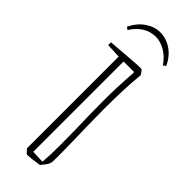

<svg xmlns="http://www.w3.org/2000/svg" viewBox="-259 -794 828 828"><g transform="rotate(45 155.5 -380.0)"><path d="M212 -600Q215 -599 220.5 -591Q226 -583 228 -578Q223 -532 221 -474.5Q219 -417 219 -362Q219 -328 220 -281Q221 -234 222 -186.5Q223 -139 223.5 -101.5Q224 -64 223 -48Q222 -40 220.5 -35Q219 -30 208 -15L194 2Q176 5 152.5 7.5Q129 10 124 10Q122 10 113 0.5Q104 -9 104 -12V-569L37 -572V-589Q72 -592 110.5 -595Q149 -598 178 -600Q207 -602 212 -600ZM134 -18 192 -16Q194 -37 195 -63Q196 -89 196 -118Q196 -175 195 -216Q194 -257 193 -296.5Q192 -336 192 -388Q192 -423 193.5 -468Q195 -513 199 -565L197 -569H134ZM157 -770Q194 -770 226.5 -748Q259 -726 278 -685L266 -677Q243 -710 214 -726.5Q185 -743 157 -743Q126 -743 98.5 -726.5Q71 -710 50 -677L38 -685Q58 -726 90 -748Q122 -770 157 -770Z"/></g></svg>

Font: Grenze Gotisch Thin
Style: Regular
Weight: 100
Designer: Renata Polastri
Foundry: Omnibus-Type
Version: Version 1.001